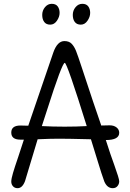

<svg xmlns="http://www.w3.org/2000/svg" viewBox="-20 -975 682 1005"><path d="M510 -318 554 -319Q576 -319 590 -308Q604 -297 604 -280Q604 -242 534 -242Q550 -193 557.5 -170Q565 -147 578 -112Q604 -40 604 -26Q604 -12 595 -1Q586 10 570 10Q541 10 526 -25Q512 -63 491.5 -131Q471 -199 456 -246Q336 -249 289 -249Q242 -249 177 -246Q115 -38 111 -27Q97 10 72 10Q57 10 48 0Q39 -10 39 -24.5Q39 -39 48 -69.5Q57 -100 75.5 -154Q94 -208 105 -244H87Q39 -244 39 -281Q39 -318 87 -318Q110 -318 128 -317Q131 -325 259 -700Q280 -760 317 -760Q342 -760 355.5 -745.5Q369 -731 378 -708.5Q387 -686 408 -622Q474 -421 510 -318ZM199 -315Q255 -312 318.5 -312Q382 -312 434 -315Q331 -646 319 -646Q305 -646 226 -398ZM251 -955Q272 -955 282 -941.5Q292 -928 292 -907.5Q292 -887 278 -866.5Q264 -846 243 -846Q222 -846 211.5 -860Q201 -874 201 -897Q201 -920 215.5 -937.5Q230 -955 251 -955ZM411 -955Q432 -955 442 -941.5Q452 -928 452 -907.5Q452 -887 438 -866.5Q424 -846 403 -846Q382 -846 371.5 -860Q361 -874 361 -897Q361 -920 375.5 -937.5Q390 -955 411 -955Z"/></svg>

Font: Delius
Style: Regular
Weight: 400
Designer: Natalia Raices
Foundry: Natalia Raices
Version: Version 1.001